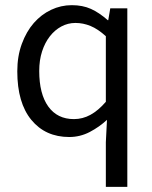

<svg xmlns="http://www.w3.org/2000/svg" viewBox="-20 -518 590 743"><path d="M46.9 -242.2Q46.9 -300.8 64.5 -348.4Q82 -396 110.8 -429Q139.6 -461.9 177.7 -480Q215.8 -498 257.8 -498Q299.8 -498 331.8 -483.6Q363.8 -469.2 397 -439.9H398.9L406.7 -485.8H472.7V205.1H389.6V32.2L394 -54.2Q364.7 -26.9 327.4 -7.3Q290 12.2 248 12.2Q155.8 12.2 101.3 -54Q46.9 -120.1 46.9 -242.2ZM131.8 -243.2Q131.8 -154.8 166.7 -106Q201.7 -57.1 266.1 -57.1Q299.8 -57.1 329.8 -73.5Q359.9 -89.8 389.6 -124V-377.9Q358.9 -405.8 330.3 -417.5Q301.8 -429.2 272 -429.2Q242.7 -429.2 217.3 -415.5Q191.9 -401.9 172.9 -377.4Q153.8 -353 142.8 -319.1Q131.8 -285.2 131.8 -243.2Z"/></svg>

Font: Pyidaungsu ZawDecode
Style: Regular
Weight: 400
Designer: Sun Tun
Foundry: Your Own Font Foundry
Version: Version 2.50